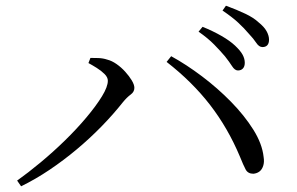

<svg xmlns="http://www.w3.org/2000/svg" viewBox="-20 -739 1040 673"><path d="M814 -492Q803 -492 793.5 -507Q784 -522 769 -541Q753 -560 731 -582.5Q709 -605 676 -628L690 -645Q727 -630 756.5 -613Q786 -596 804 -579Q823 -561 830.5 -547Q838 -533 838 -519Q838 -506 831.5 -499Q825 -492 814 -492ZM40 -106Q78 -133 122 -169.5Q166 -206 207.5 -246.5Q249 -287 283 -327.5Q317 -368 337.5 -401.5Q358 -435 358 -456Q358 -468 346.5 -479.5Q335 -491 319 -501Q303 -511 290 -518L297 -536Q309 -536 325 -535.5Q341 -535 356 -530Q372 -526 388.5 -514.5Q405 -503 419 -487.5Q433 -472 442 -457Q451 -442 451 -431Q451 -417 438 -407.5Q425 -398 411 -381Q377 -338 336 -296Q295 -254 249 -215.5Q203 -177 154 -144Q105 -111 54 -86ZM868 -130Q849 -130 841 -145Q833 -160 821 -190Q779 -290 716.5 -371Q654 -452 564 -522L580 -542Q633 -513 688 -471.5Q743 -430 790 -382Q837 -334 868 -284.5Q899 -235 904 -189Q907 -171 902.5 -157.5Q898 -144 889 -137.5Q880 -131 868 -130ZM900 -574Q888 -574 878.5 -588.5Q869 -603 852 -621Q835 -641 814.5 -660Q794 -679 760 -702L772 -719Q810 -705 839.5 -691Q869 -677 886 -661Q906 -645 914.5 -629.5Q923 -614 923 -600Q923 -587 917 -580.5Q911 -574 900 -574Z"/></svg>

Font: Noto Serif HK ExtraLight
Style: Regular
Weight: 400
Version: Version 2.002-H1;hotconv 1.1.0;makeotfexe 2.6.0